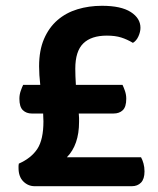

<svg xmlns="http://www.w3.org/2000/svg" viewBox="-20 -643 544 663"><path d="M129 -251H90Q71 -251 59 -262.5Q47 -274 47 -302Q47 -316 51.5 -329Q56 -342 60 -350H119Q117 -367 116 -383.5Q115 -400 115 -414Q115 -469 132 -508.5Q149 -548 178.5 -573.5Q208 -599 247.5 -611Q287 -623 332 -623Q398 -623 431.5 -601.5Q465 -580 465 -547Q465 -533 458 -517.5Q451 -502 439 -495Q419 -507 398.5 -513.5Q378 -520 349 -520Q295 -520 267.5 -493Q240 -466 240 -406Q240 -394 240.5 -380Q241 -366 242 -350H403Q407 -342 411.5 -329Q416 -316 416 -302Q416 -274 404 -262.5Q392 -251 372 -251H252Q253 -243 253 -235.5Q253 -228 253 -222Q253 -143 211 -100H467Q472 -91 475.5 -78.5Q479 -66 479 -51Q479 -25 467 -12.5Q455 0 435 0H100Q77 0 60.5 -16.5Q44 -33 44 -63Q44 -68 44 -70.5Q44 -73 45 -78Q88 -97 109 -129Q130 -161 130 -224Q130 -230 129.5 -236.5Q129 -243 129 -251Z"/></svg>

Font: Baloo 2 Latin SemiBold
Style: Regular
Weight: 400
Designer: Sarang Kulkarni and Ek Type
Foundry: Ek Type
Version: Version 1.001